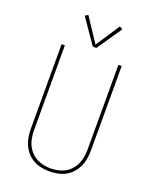

<svg xmlns="http://www.w3.org/2000/svg" viewBox="-173 -1050 922 1153"><g transform="rotate(20 288.0 -473.5)"><path d="M288 8Q320 8 351 0.5Q382 -7 408 -26.5Q434 -46 450.5 -73.5Q467 -101 473.5 -132Q480 -163 480 -195V-735H459V-195Q459 -159 450 -124.5Q441 -90 417 -62.5Q393 -35 358.5 -23Q324 -11 288 -11Q252 -11 218 -23Q184 -35 159.5 -62.5Q135 -90 126 -124.5Q117 -159 117 -195V-735H96V-195Q96 -163 102.5 -132Q109 -101 125.5 -73.5Q142 -46 168 -26.5Q194 -7 225 0.5Q256 8 288 8ZM277 -785H300L408 -943L389 -955L288 -802L187 -955L168 -943Z"/></g></svg>

Font: Iosevka Sparkle Thin
Style: Regular
Weight: 100
Designer: Belleve Invis
Foundry: Belleve Invis
Version: Version 4.5.0; ttfautohint (v1.8.3)